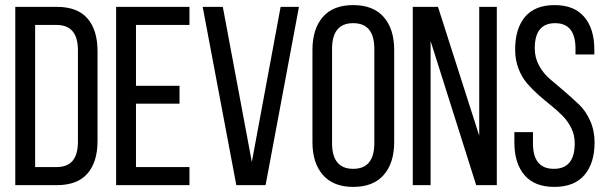

<svg xmlns="http://www.w3.org/2000/svg" viewBox="-20 -727 2383 754"><path d="M40 -700H204Q284 -700 323.5 -654.5Q363 -609 363 -526V-173Q363 -91 323.5 -45.5Q284 0 204 0H40ZM118 -71H203Q286 -71 286 -170V-530Q286 -629 202 -629H118Z M514 -390H685V-320H514V-71H724V0H436V-700H724V-629H514Z M776 -700H855L969 -91L1082 -700H1154L1023 0H908Z M1207 -169V-531Q1207 -613 1247.5 -660Q1288 -707 1367 -707Q1446 -707 1487 -660Q1528 -613 1528 -531V-169Q1528 -87 1487 -40Q1446 7 1367 7Q1289 7 1248 -40Q1207 -87 1207 -169ZM1284 -535V-165Q1284 -64 1367 -64Q1450 -64 1450 -165V-535Q1450 -636 1367 -636Q1284 -636 1284 -535Z M1671 -566V0H1601V-700H1700L1862 -194V-700H1931V0H1850Z M2314 -532V-513H2240V-536Q2240 -636 2160 -636Q2080 -636 2080 -537Q2080 -500 2097.5 -468.5Q2115 -437 2141 -415.5Q2167 -394 2197.5 -367.5Q2228 -341 2254 -316.5Q2280 -292 2297.5 -253Q2315 -214 2315 -168Q2315 -86 2275 -39.5Q2235 7 2157 7Q2079 7 2039.5 -39.5Q2000 -86 2000 -168V-208H2073V-164Q2073 -64 2155 -64Q2237 -64 2237 -164Q2237 -196 2224 -223Q2211 -250 2190.5 -271Q2170 -292 2145 -312Q2120 -332 2095 -354Q2070 -376 2049.5 -400Q2029 -424 2016 -458Q2003 -492 2003 -532Q2003 -615 2042 -661Q2081 -707 2158 -707Q2235 -707 2274.5 -660.5Q2314 -614 2314 -532Z"/></svg>

Font: TypoPRO Bebas Neue
Style: Regular
Weight: 400
Designer: Ryoichi Tsunekawa
Foundry: Ryoichi Tsunekawa
Version: Version 001.003